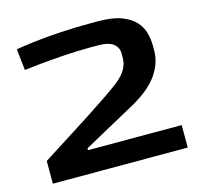

<svg xmlns="http://www.w3.org/2000/svg" viewBox="-91 -696 818 792"><g transform="rotate(-15 318.0 -299.5)"><path d="M40 0V-97Q57 -108 91.5 -130Q126 -152 168.5 -179Q211 -206 255 -234.5Q299 -263 336.5 -288.5Q374 -314 396 -331Q428 -356 440.5 -379.5Q453 -403 453 -426V-446Q453 -471 433 -487Q413 -503 367 -503H337Q279 -503 221 -499Q163 -495 117.5 -490.5Q72 -486 50 -483L40 -574Q68 -579 117 -585Q166 -591 230 -595Q294 -599 364 -599H392Q455 -599 493 -584.5Q531 -570 551.5 -547Q572 -524 579 -496.5Q586 -469 586 -443V-422Q586 -369 551.5 -319.5Q517 -270 440 -227Q356 -181 298.5 -149.5Q241 -118 216 -104V-96H616V0Z"/></g></svg>

Font: Goldman
Style: Regular
Weight: 400
Designer: Jaikishan Patel
Version: Version 1.000; ttfautohint (v1.8.3)